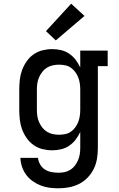

<svg xmlns="http://www.w3.org/2000/svg" viewBox="-20 -803 640 1036"><path d="M296 213Q272 213 247.5 210Q223 207 200 198Q177 189 156.5 174.5Q136 160 121.5 140.5Q107 121 99 97.5Q91 74 90 49H185Q187 68 197 85Q207 102 223 112Q239 122 258 125.5Q277 129 296 129Q313 129 329.5 125.5Q346 122 360.5 112.5Q375 103 385 89.5Q395 76 401.5 60.5Q408 45 410.5 28.5Q413 12 413 -5V-91Q403 -69 388 -49.5Q373 -30 353 -16.5Q333 -3 309.5 2.5Q286 8 261 8Q235 8 209 1.5Q183 -5 161 -20.5Q139 -36 123.5 -58.5Q108 -81 99 -105.5Q90 -130 87 -156.5Q84 -183 84 -210V-320Q84 -347 87 -373.5Q90 -400 99 -424.5Q108 -449 123.5 -471.5Q139 -494 161 -509.5Q183 -525 209 -531.5Q235 -538 261 -538Q286 -538 309.5 -532.5Q333 -527 353 -513.5Q373 -500 388 -480.5Q403 -461 413 -439V-530H561V-446H508V-5Q508 24 503.5 52.5Q499 81 486.5 107Q474 133 453.5 154.5Q433 176 407.5 189Q382 202 353.5 207.5Q325 213 296 213ZM299 -76Q316 -76 332.5 -79.5Q349 -83 362.5 -92.5Q376 -102 386 -115.5Q396 -129 402 -144.5Q408 -160 410.5 -176.5Q413 -193 413 -210V-320Q413 -337 410.5 -353.5Q408 -370 402 -385.5Q396 -401 386 -414.5Q376 -428 362.5 -437.5Q349 -447 332.5 -450.5Q316 -454 299 -454Q282 -454 265 -450.5Q248 -447 233.5 -438Q219 -429 208.5 -415.5Q198 -402 191 -386.5Q184 -371 181.5 -354Q179 -337 179 -320V-210Q179 -193 181.5 -176Q184 -159 191 -143.5Q198 -128 208.5 -114.5Q219 -101 233.5 -92Q248 -83 265 -79.5Q282 -76 299 -76ZM281 -585 228 -635 364 -783 436 -717Z"/></svg>

Font: Iosevka Slab Medium Extended
Style: Regular
Weight: 500
Width: 7
Monospace: yes
Designer: Belleve Invis
Foundry: Belleve Invis
Version: Version 11.1.1; ttfautohint (v1.8.3)